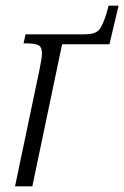

<svg xmlns="http://www.w3.org/2000/svg" viewBox="-20 -657 438 677"><path d="M120 -415Q128 -454 128 -469Q128 -492 114.5 -498Q101 -504 75 -504H63L70 -536H279Q313 -536 327 -549.5Q341 -563 355 -608L363 -637H398L366 -501H199L94 0H33Z"/></svg>

Font: Noto Serif Condensed Light
Style: Italic
Weight: 300
Width: 3
Italic angle: -12°
Designer: Monotype Design Team
Foundry: Monotype Imaging Inc.
Version: Version 2.014; ttfautohint (v1.8.4.7-5d5b)